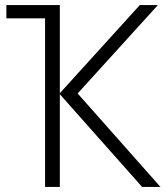

<svg xmlns="http://www.w3.org/2000/svg" viewBox="-20 -734 658 754"><path d="M600 -714 285 -367 610 0H538L215 -364V0H157V-662H5V-714H215V-368L529 -714Z"/></svg>

Font: Noto Sans Display Light
Style: Regular
Weight: 300
Designer: Monotype Design Team
Foundry: Monotype Imaging Inc.
Version: Version 2.003